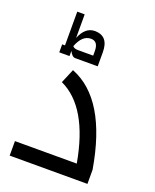

<svg xmlns="http://www.w3.org/2000/svg" viewBox="-148 -887 785 972"><g transform="rotate(20 244.5 -401.0)"><path d="M24.9 -78.1V0H443.8V-76.2C403.2 -316.1 314.6 -462.7 178.2 -516.1L146 -439.9C253.4 -390.1 324.1 -269.5 357.9 -78.1ZM137.2 -577.1V-605C146.3 -586.4 156.6 -577.1 168 -577.1H289.1V-652.8C289.1 -711.1 264.3 -740.2 214.8 -740.2C180.7 -740.2 154.8 -718.4 137.2 -674.8V-801.8H97.2V-620.1H82V-577.1ZM138.2 -630.9C154.8 -674.8 178.7 -696.8 210 -696.8C236 -696.8 249 -679.5 249 -645V-620.1H167C153.3 -620.1 143.7 -623.7 138.2 -630.9Z"/></g></svg>

Font: Droid Sans Arabic
Style: Regular
Weight: 400
Foundry: Ascender Corporation
Version: Version 1.00